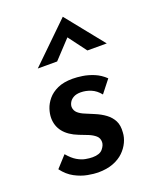

<svg xmlns="http://www.w3.org/2000/svg" viewBox="-136 -791 698 876"><g transform="rotate(-20 212.5 -352.5)"><path d="M187 9Q168 9 137.5 3.5Q107 -2 76 -18.5Q45 -35 21 -67L71 -122Q93 -96 113.5 -84Q134 -72 153 -68.5Q172 -65 187 -65Q222 -65 236.5 -82.5Q251 -100 251 -116Q251 -135 238 -146.5Q225 -158 204.5 -166.5Q184 -175 162 -183Q116 -201 93 -230Q70 -259 70 -298Q70 -318 77.5 -341Q85 -364 102.5 -385Q120 -406 149.5 -419.5Q179 -433 223 -433Q244 -433 270.5 -429Q297 -425 325 -413.5Q353 -402 377 -379L329 -318Q310 -342 285.5 -352Q261 -362 236 -362Q215 -362 201.5 -354.5Q188 -347 181.5 -335.5Q175 -324 175 -313Q176 -295 189 -283.5Q202 -272 222.5 -264Q243 -256 263 -247Q292 -235 313.5 -219Q335 -203 346.5 -180.5Q358 -158 355 -124Q354 -101 343 -77.5Q332 -54 312 -34.5Q292 -15 261 -3Q230 9 187 9ZM331 -531 257 -630 284 -638 184 -531H90L278 -714L425 -531Z"/></g></svg>

Font: Josefin Sans Thin Medium
Style: Italic
Weight: 500
Italic angle: -7°
Version: Version 2.000